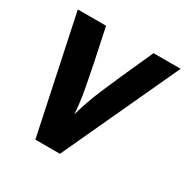

<svg xmlns="http://www.w3.org/2000/svg" viewBox="-122 -606 703 718"><g transform="rotate(30 229.5 -246.5)"><path d="M137 -497Q156 -409 167.5 -352.5Q179 -296 185.5 -261Q192 -226 195 -201Q198 -176 200 -151Q210 -187 220 -215Q230 -243 244.5 -277.5Q259 -312 282 -363.5Q305 -415 342 -497H459L227 4H121L15 -497Z"/></g></svg>

Font: Rosario Light
Style: Bold Italic
Weight: 700
Italic angle: -8.05°
Version: Version 1.101; ttfautohint (v1.8.1.43-b0c9)